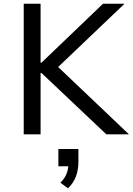

<svg xmlns="http://www.w3.org/2000/svg" viewBox="-20 -725 719 1036"><path d="M108 0V-705H199V-387H204L536 -705H652L264 -335L270 -386L676 0H554L204 -331H199V0ZM347 291 306 261Q330 237 339.5 211.5Q349 186 349 160L366 172H295V79H403V149Q403 191 390 226.5Q377 262 347 291Z"/></svg>

Font: Nunito Sans 7pt
Style: Regular
Weight: 400
Designer: Vernon Adams
Foundry: Vernon Adams
Version: Version 3.101;gftools[0.9.27]